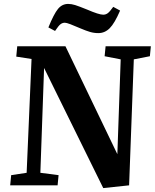

<svg xmlns="http://www.w3.org/2000/svg" viewBox="-20 -946 790 980"><path d="M579 -159 596 -643 514 -659 519 -710H750L745 -659L663 -643L639 0L507 14L205 -599L186 -64L279 -52L274 0H32L37 -52L116 -64L141 -645L63 -657L68 -710H314ZM482 -777Q460 -777 439.5 -783Q419 -789 391 -801Q359 -815 339 -822.5Q319 -830 311 -830Q299 -830 289 -822.5Q279 -815 261 -788L227 -806Q255 -875 276 -900.5Q297 -926 328 -926Q345 -926 364 -920Q383 -914 425 -897Q485 -871 507 -871Q520 -871 530.5 -879Q541 -887 558 -911L593 -892Q565 -827 540 -802Q515 -777 482 -777Z"/></svg>

Font: Literata 36pt
Style: Bold Italic
Weight: 700
Italic angle: -2°
Designer: Latin by Veronika Burian and Jose Scaglione. Greek by Irene Vlachou. Cyrillic by Vera Evstafieva
Foundry: TypeTogether
Version: Version 3.002